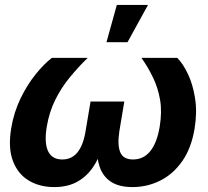

<svg xmlns="http://www.w3.org/2000/svg" viewBox="-20 -760 853 788"><path d="M202.1 7.8Q143.1 7.8 98.4 -18.8Q53.7 -45.4 33.2 -98.9Q12.7 -152.3 25.9 -233.4Q37.1 -300.3 64.9 -357.2Q92.8 -414.1 127.4 -456.5Q162.1 -499 192.9 -522.5H339.8Q300.8 -484.4 266.1 -442.1Q231.4 -399.9 206.8 -350.3Q182.1 -300.8 171.9 -239.7Q161.1 -174.3 177.2 -139.9Q193.4 -105.5 235.4 -105.5Q274.9 -105.5 298.6 -135.5Q322.3 -165.5 331.5 -223.6L351.6 -343.3H490.2L470.2 -223.6Q460.9 -165.5 473.4 -135.5Q485.8 -105.5 525.9 -105.5Q569.3 -105.5 596.9 -139.9Q624.5 -174.3 635.3 -239.7Q645.5 -300.8 637 -350.3Q628.4 -399.9 607.9 -442.1Q587.4 -484.4 560.5 -522.5H707.5Q731 -499 751.2 -456.5Q771.5 -414.1 780.5 -357.2Q789.6 -300.3 778.8 -233.4Q765.6 -152.3 728 -98.6Q690.4 -44.9 637.2 -18.6Q584 7.8 523.9 7.8Q468.3 7.8 435.5 -13.9Q402.8 -35.6 389.6 -73.7Q376.5 -111.8 377.9 -159.7H401.4Q387.2 -111.3 361.3 -73.2Q335.4 -35.2 296.4 -13.7Q257.3 7.8 202.1 7.8ZM417 -586.9 459.5 -739.7H587.4L503.4 -586.9Z"/></svg>

Font: Inter 28pt
Style: Bold Italic
Weight: 700
Italic angle: -9.3988°
Designer: Rasmus Andersson
Foundry: rsms
Version: Version 4.001;git-66647c0bb